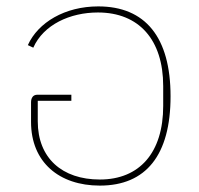

<svg xmlns="http://www.w3.org/2000/svg" viewBox="-20 -568 623 600"><path d="M292 12C436 12 513 -83 513 -267C513 -452 434 -548 287 -548C183 -548 99 -498 67 -427L84 -419C116 -491 199 -529 286 -529C414 -529 490 -444 490 -299V-237C490 -91 416 -7 292 -7C174 -7 98 -74 98 -189V-253H203V-272H97C83 -272 77 -262 77 -248V-187C77 -61 165 12 292 12Z"/></svg>

Font: IBM Plex Thai Thin
Style: Regular
Weight: 100
Designer: Mike Abbink, Paul van der Laan, Pieter van Rosmalen, Ben Mitchell, Mark Frömberg
Foundry: Bold Monday
Version: Version 1.0